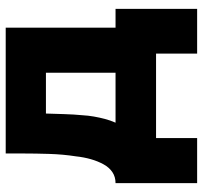

<svg xmlns="http://www.w3.org/2000/svg" viewBox="-39 -528 711 673"><g transform="rotate(-90 316.5 -191.5)"><path d="M11 144V-142Q33 -142 49.5 -153Q66 -164 77 -184Q88 -204 95 -228.5Q102 -253 105 -281Q112 -326 113.5 -374.5Q115 -423 115 -465Q115 -481 115 -496.5Q115 -512 115 -527H556V-142H622V144H465V0H169V144ZM223 -142H398V-386H255Q254 -355 253 -321.5Q252 -288 249 -257Q248 -238 244.5 -218Q241 -198 236 -179Q231 -160 223 -142Z"/></g></svg>

Font: Onest ExtraBold
Style: Regular
Weight: 800
Designer: Dmitri Voloshin, Andrey Kudryavtsev
Foundry: Dmitri Voloshin, Andrey Kudryavtsev
Version: Version 1.000;gftools[0.9.33]